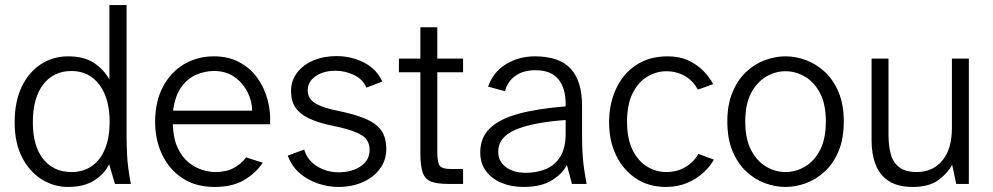

<svg xmlns="http://www.w3.org/2000/svg" viewBox="-20 -728 3930 760"><path d="M249 12Q194 12 146 -17.5Q98 -47 68 -104Q38 -161 38 -244Q38 -327 66.5 -385.5Q95 -444 143 -474.5Q191 -505 249 -505Q313 -505 352.5 -478.5Q392 -452 413 -413V-708H481V-185Q481 -164 483 -116Q485 -68 498 0H435L412 -78Q393 -39 352.5 -13.5Q312 12 249 12ZM263 -47Q310 -47 344 -71Q378 -95 396 -139.5Q414 -184 414 -245Q414 -339 373 -393Q332 -447 263 -447Q192 -447 151 -393.5Q110 -340 110 -244Q110 -150 151 -98.5Q192 -47 263 -47Z M829 12Q755 12 702.5 -22.5Q650 -57 622 -115.5Q594 -174 594 -246Q594 -325 624.5 -383.5Q655 -442 708 -473.5Q761 -505 827 -505Q884 -505 927 -482Q970 -459 998 -420.5Q1026 -382 1039 -334Q1052 -286 1049 -236H664Q666 -180 683 -143.5Q700 -107 725.5 -86Q751 -65 779.5 -56Q808 -47 832 -47Q876 -47 906 -63.5Q936 -80 954 -105L1020 -84Q994 -44 947.5 -16Q901 12 829 12ZM665 -290H978Q978 -327 960 -363Q942 -399 908.5 -423Q875 -447 827 -447Q791 -447 756.5 -432Q722 -417 697.5 -383Q673 -349 665 -290Z M1319 12Q1281 12 1240.5 -1Q1200 -14 1167.5 -41.5Q1135 -69 1119 -112L1184 -136Q1197 -93 1235.5 -69.5Q1274 -46 1320 -46Q1373 -46 1408 -70Q1443 -94 1443 -134Q1443 -172 1414.5 -191Q1386 -210 1325 -224L1275 -235Q1233 -245 1200.5 -260.5Q1168 -276 1150 -301.5Q1132 -327 1132 -368Q1132 -408 1155.5 -439.5Q1179 -471 1220 -488.5Q1261 -506 1312 -506Q1371 -506 1421.5 -480Q1472 -454 1493 -405L1430 -381Q1417 -414 1381.5 -431Q1346 -448 1308 -448Q1261 -448 1229.5 -426.5Q1198 -405 1198 -371Q1198 -342 1220.5 -324.5Q1243 -307 1292 -295L1342 -284Q1394 -272 1431 -256Q1468 -240 1488.5 -212.5Q1509 -185 1509 -138Q1509 -94 1484 -60Q1459 -26 1416 -7Q1373 12 1319 12Z M1754 0Q1711 0 1687 -9Q1663 -18 1653.5 -44Q1644 -70 1644 -120V-442H1559V-496H1644V-620H1711V-496H1813V-442H1711V-126Q1711 -84 1721 -71.5Q1731 -59 1764 -59H1813V0Z M2052 12Q2004 12 1965.5 -4Q1927 -20 1904 -50.5Q1881 -81 1881 -125Q1881 -183 1919 -220Q1957 -257 2032 -277.5Q2107 -298 2219 -307V-318Q2219 -378 2190.5 -414Q2162 -450 2099 -450Q2050 -450 2019 -427Q1988 -404 1979 -367L1912 -385Q1932 -443 1983 -474Q2034 -505 2097 -505Q2194 -505 2239 -456Q2284 -407 2284 -309V-191Q2284 -147 2286.5 -112Q2289 -77 2293.5 -50Q2298 -23 2302 0H2244L2224 -75Q2206 -40 2164 -14Q2122 12 2052 12ZM2062 -44Q2104 -44 2140 -58.5Q2176 -73 2197.5 -107.5Q2219 -142 2219 -199V-253Q2085 -243 2018.5 -213.5Q1952 -184 1952 -128Q1952 -90 1982 -67Q2012 -44 2062 -44Z M2616 12Q2548 12 2497.5 -21.5Q2447 -55 2419 -112.5Q2391 -170 2391 -244Q2391 -317 2418.5 -376.5Q2446 -436 2498 -470.5Q2550 -505 2623 -505Q2670 -505 2705 -488.5Q2740 -472 2764.5 -447Q2789 -422 2803 -395L2742 -373Q2725 -407 2692 -426.5Q2659 -446 2618 -446Q2578 -446 2542 -424.5Q2506 -403 2484 -358.5Q2462 -314 2462 -246Q2462 -179 2484 -134.5Q2506 -90 2541.5 -68.5Q2577 -47 2617 -47Q2660 -47 2693.5 -67Q2727 -87 2744 -119L2806 -96Q2790 -68 2763 -43.5Q2736 -19 2699 -3.5Q2662 12 2616 12Z M3089 12Q3049 12 3008 -3Q2967 -18 2933.5 -49.5Q2900 -81 2879.5 -130Q2859 -179 2859 -247Q2859 -314 2879.5 -363Q2900 -412 2933.5 -443.5Q2967 -475 3008 -490Q3049 -505 3089 -505Q3130 -505 3170.5 -490Q3211 -475 3245 -443.5Q3279 -412 3299.5 -363Q3320 -314 3320 -247Q3320 -179 3299.5 -130Q3279 -81 3245 -49.5Q3211 -18 3170.5 -3Q3130 12 3089 12ZM3089 -47Q3130 -47 3166.5 -68.5Q3203 -90 3226 -134Q3249 -178 3249 -247Q3249 -316 3226 -359.5Q3203 -403 3166.5 -424.5Q3130 -446 3089 -446Q3049 -446 3012.5 -424.5Q2976 -403 2953 -359.5Q2930 -316 2930 -247Q2930 -178 2953 -134Q2976 -90 3012.5 -68.5Q3049 -47 3089 -47Z M3593 12Q3534 12 3498 -11.5Q3462 -35 3446 -76.5Q3430 -118 3430 -172V-496H3497V-193Q3497 -151 3506 -118Q3515 -85 3539.5 -66Q3564 -47 3609 -47Q3672 -47 3710 -92.5Q3748 -138 3748 -222V-496H3815V0H3765L3749 -76Q3731 -42 3694 -15Q3657 12 3593 12Z"/></svg>

Font: Atkinson Hyperlegible Next Light
Style: Regular
Weight: 300
Designer: Elliott Scott, Megan Eiswerth, Linus Boman, Theodore Petrosky, Letters from Sweden
Foundry: Applied Design Works, Letters from Sweden
Version: Version 2.001